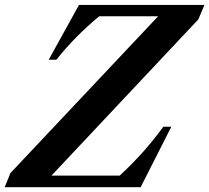

<svg xmlns="http://www.w3.org/2000/svg" viewBox="-44 -782 874 802"><path d="M-24.5 0 -0.5 -59 616.5 -714H370.5Q322 -674 277.2 -629Q232.5 -584 191.5 -532.5H159.5L286 -761.5H810L784.5 -701L171 -48.5H456Q512.5 -101 556.5 -150.8Q600.5 -200.5 638 -252.5H671.5L543.5 0Z"/></svg>

Font: Libre Caslon Text SemiBold Italic
Style: Regular
Weight: 600
Italic angle: -22.583°
Designer: Pablo Impallari, Rodrigo Fuenzalida, Katja Schimmel
Foundry: Pablo Impallari, Rodrigo Fuenzalida
Version: Version 2.000